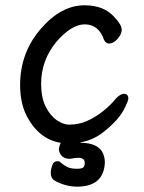

<svg xmlns="http://www.w3.org/2000/svg" viewBox="-20 -512 540 718"><path d="M268.1 186Q224.1 186 182.1 162.1Q169.9 153.8 169.9 133.8Q169.9 121.1 175.5 106Q181.2 90.8 193.8 90.8Q205.1 90.8 207 96.2Q223.1 108.9 235.1 114Q247.1 119.1 268.1 119.1Q283.2 119.1 290 115Q296.9 110.8 296.9 97.2Q296.9 78.1 272.9 78.1Q263.2 78.1 241.2 82Q221.2 82 210.7 70.6Q200.2 59.1 200.2 44.9Q201.2 35.2 207 22Q123 8.8 77.1 -84Q55.2 -130.9 55.2 -193.8Q55.2 -314 131.6 -403.1Q208 -492.2 295.9 -492.2Q367.2 -492.2 405.8 -450.2Q435.1 -419.9 435.1 -400.9Q435.1 -383.8 419.4 -366.5Q403.8 -349.1 388.2 -349.1Q376 -349.1 369.1 -362.8Q349.1 -420.9 296.9 -420.9Q248 -420.9 191.9 -356.9Q133.8 -287.1 133.8 -199.2Q133.8 -147 150.9 -113Q168 -79.1 192.4 -62.5Q216.8 -45.9 238.8 -45.9Q274.9 -45.9 306.4 -60.1Q337.9 -74.2 366.5 -97.2Q395 -120.1 413.1 -143.1Q430.2 -161.1 442.9 -161.1Q460 -161.1 460 -143.1Q460 -137.2 449.2 -113.8Q426.8 -63 358.9 -12.2Q323.2 13.2 282.2 20L280.8 22Q372.1 22 372.1 97.2Q367.2 186 268.1 186Z"/></svg>

Font: LXGW WenKai Mono GB Screen
Style: Regular
Weight: 400
Monospace: yes
Designer: LXGW / Fontworks Inc.
Foundry: LXGW / Fontworks Inc.
Version: Version 1.510;January 18,2025